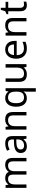

<svg xmlns="http://www.w3.org/2000/svg" viewBox="1975 -2674 939 4930"><g transform="rotate(-90 2445.0 -209.5)"><path d="M673 -546C603 -546 537 -517 501 -456H496C470 -517 414 -546 332 -546C268 -546 207 -519 174 -463H169L156 -536H85V0H173V-278C173 -403 208 -472 316 -472C391 -472 426 -429 426 -345V0H513V-296C513 -410 554 -472 658 -472C732 -472 767 -429 767 -345V0H854V-349C854 -487 794 -546 673 -546Z M1223 -545C1153 -545 1087 -524 1040 -499L1067 -433C1111 -454 1162 -474 1218 -474C1288 -474 1329 -444 1329 -355V-323L1238 -320C1063 -315 981 -256 981 -149C981 -40 1053 10 1150 10C1240 10 1283 -17 1330 -76H1334L1351 0H1415V-365C1415 -490 1353 -545 1223 -545ZM1249 -259 1328 -262V-214C1328 -110 1260 -61 1170 -61C1112 -61 1072 -88 1072 -148C1072 -216 1115 -254 1249 -259Z M1839 -546C1771 -546 1705 -519 1670 -463H1665L1652 -536H1581V0H1669V-278C1669 -403 1707 -472 1826 -472C1908 -472 1946 -429 1946 -343V0H2033V-349C2033 -487 1967 -546 1839 -546Z M2556 11V240H2644V-536H2574L2561 -463H2557C2525 -509 2474 -546 2390 -546C2259 -546 2169 -451 2169 -267C2169 -83 2257 10 2387 10C2472 10 2524 -26 2555 -72H2561C2557 -49 2556 -13 2556 11ZM2404 -63C2306 -63 2260 -138 2260 -265C2260 -392 2306 -473 2402 -473C2518 -473 2557 -402 2557 -266V-248C2555 -123 2514 -63 2404 -63Z M3262 -536H3174V-257C3174 -132 3135 -63 3016 -63C2935 -63 2897 -105 2897 -191V-536H2808V-185C2808 -49 2874 10 3003 10C3072 10 3138 -15 3173 -71H3177L3190 0H3262Z M3639 -546C3497 -546 3402 -440 3402 -264C3402 -85 3507 10 3660 10C3733 10 3781 -1 3836 -25V-102C3780 -78 3732 -65 3664 -65C3557 -65 3496 -130 3493 -251H3860V-304C3860 -450 3776 -546 3639 -546ZM3638 -474C3727 -474 3767 -412 3768 -321H3495C3504 -417 3554 -474 3638 -474Z M4254 -546C4186 -546 4120 -519 4085 -463H4080L4067 -536H3996V0H4084V-278C4084 -403 4122 -472 4241 -472C4323 -472 4361 -429 4361 -343V0H4448V-349C4448 -487 4382 -546 4254 -546Z M4793 -62C4744 -62 4709 -93 4709 -158V-468H4864V-536H4709V-659H4657L4622 -545L4545 -510V-468H4621V-156C4621 -26 4694 10 4778 10C4810 10 4849 3 4868 -6V-73C4851 -67 4819 -62 4793 -62Z"/></g></svg>

Font: Noto Sans Inscriptional Parthian
Style: Regular
Weight: 400
Designer: Monotype Design Team
Foundry: Monotype Imaging Inc.
Version: Version 2.003